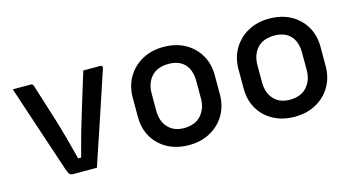

<svg xmlns="http://www.w3.org/2000/svg" viewBox="-66 -793 1932 1052"><g transform="rotate(-15 900.0 -267.0)"><path d="M147 -534Q157 -534 161 -522Q193 -422 225.5 -317Q258 -212 292 -76H309Q344 -211 378 -319.5Q412 -428 444 -534H541Q547 -534 550 -529.5Q553 -525 551 -518Q508 -388 465 -259Q422 -130 378 0H245Q232 0 225 -6Q218 -12 210 -35Q172 -149 129.5 -276.5Q87 -404 44 -534Z M900 -545Q970 -545 1022 -516.5Q1074 -488 1103.5 -438Q1133 -388 1133 -323V-215Q1133 -148 1102.5 -97Q1072 -46 1019.5 -17.5Q967 11 900 11Q830 11 777.5 -17.5Q725 -46 696 -96Q667 -146 667 -211V-319Q667 -386 697.5 -437Q728 -488 780.5 -516.5Q833 -545 900 -545ZM904 -448Q840 -448 806.5 -411Q773 -374 773 -315V-218Q773 -155 809 -119Q842 -86 896 -86Q960 -86 993.5 -124Q1027 -162 1027 -219V-316Q1027 -382 993 -416Q961 -448 904 -448Z M1500 -545Q1570 -545 1622 -516.5Q1674 -488 1703.5 -438Q1733 -388 1733 -323V-215Q1733 -148 1702.5 -97Q1672 -46 1619.5 -17.5Q1567 11 1500 11Q1430 11 1377.5 -17.5Q1325 -46 1296 -96Q1267 -146 1267 -211V-319Q1267 -386 1297.5 -437Q1328 -488 1380.5 -516.5Q1433 -545 1500 -545ZM1504 -448Q1440 -448 1406.5 -411Q1373 -374 1373 -315V-218Q1373 -155 1409 -119Q1442 -86 1496 -86Q1560 -86 1593.5 -124Q1627 -162 1627 -219V-316Q1627 -382 1593 -416Q1561 -448 1504 -448Z"/></g></svg>

Font: Recursive Mn Lnr St Med
Style: Regular
Weight: 500
Monospace: yes
Version: Version 1.079;hotconv 1.0.112;makeotfexe 2.5.65598; ttfautoh